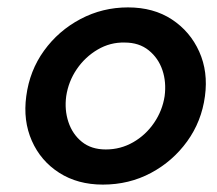

<svg xmlns="http://www.w3.org/2000/svg" viewBox="-20 -490 587 519"><path d="M51 -230Q42 -164 66 -109.5Q90 -55 140 -23Q190 9 258 9Q329 9 388 -22.5Q447 -54 486 -108Q525 -162 534 -230Q543 -296 518.5 -350.5Q494 -405 444.5 -437.5Q395 -470 326 -470Q257 -470 197.5 -438.5Q138 -407 99 -353Q60 -299 51 -230ZM159 -230Q165 -270 187.5 -303Q210 -336 244 -356Q278 -376 317 -375Q356 -375 382 -354Q408 -333 419 -300.5Q430 -268 425 -230Q419 -191 396.5 -158Q374 -125 340 -105.5Q306 -86 266 -86Q227 -86 201.5 -106.5Q176 -127 165 -160Q154 -193 159 -230Z"/></svg>

Font: Jost Medium
Style: Italic
Weight: 500
Italic angle: -5°
Version: Version 3.710